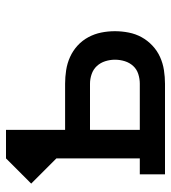

<svg xmlns="http://www.w3.org/2000/svg" viewBox="15 -585 570 640"><g transform="rotate(-90 300.0 -265.0)"><path d="M39 0V-84H92V-362L8 -446L92 -530H187V-333H341Q363 -333 386 -329.5Q409 -326 430 -316.5Q451 -307 468 -291.5Q485 -276 496 -255.5Q507 -235 511.5 -212.5Q516 -190 516 -167Q516 -144 511.5 -121Q507 -98 496 -78Q485 -58 468 -42Q451 -26 430 -16.5Q409 -7 386 -3.5Q363 0 341 0ZM187 -84H341Q357 -84 373 -89Q389 -94 400 -106Q411 -118 416 -134Q421 -150 421 -167Q421 -183 416 -199Q411 -215 400 -227Q389 -239 373 -244.5Q357 -250 341 -250H187Z"/></g></svg>

Font: Iosevka Slab Medium Extended
Style: Regular
Weight: 500
Width: 7
Monospace: yes
Designer: Belleve Invis
Foundry: Belleve Invis
Version: Version 11.1.1; ttfautohint (v1.8.3)